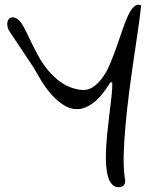

<svg xmlns="http://www.w3.org/2000/svg" viewBox="-20 -794 671 811"><path d="M454.1 -14.6Q438.5 -30.3 432.6 -62.5Q426.8 -94.7 427.2 -135.3Q427.7 -175.8 432.1 -221.2Q436.5 -266.6 441.9 -309.6Q447.3 -352.5 451.2 -388.2Q455.1 -423.8 454.1 -446.3H446.3Q409.2 -385.7 374.5 -359.9Q339.8 -334 308.1 -333Q276.4 -332 248 -350.6Q219.7 -369.1 195.8 -396.5Q171.9 -423.8 152.8 -455.6Q133.8 -487.3 120.1 -511.7L16.6 -667Q10.7 -679.7 10.7 -691.9Q10.7 -704.1 16.1 -711.9Q21.5 -719.7 31.2 -720.7Q41 -721.7 54.7 -712.9Q67.4 -704.1 79.6 -681.2Q91.8 -658.2 106.4 -627.4Q121.1 -596.7 139.2 -562.5Q157.2 -528.3 182.1 -498Q207 -467.8 239.7 -444.8Q272.5 -421.9 316.4 -415Q346.7 -410.2 369.6 -424.3Q392.6 -438.5 411.6 -464.4Q430.7 -490.2 445.3 -525.4Q460 -560.5 472.7 -596.7Q485.4 -632.8 497.1 -667.5Q508.8 -702.1 520.5 -727.5Q532.2 -752.9 545.9 -765.6Q559.6 -778.3 576.2 -771.5Q571.3 -722.7 562 -660.6Q552.7 -598.6 543 -531.7Q533.2 -464.8 524.4 -395.5Q515.6 -326.2 509.8 -260.7Q503.9 -195.3 502.4 -138.2Q501 -81.1 507.8 -38.1Q510.7 -24.4 505.9 -16.1Q501 -7.8 492.2 -4.9Q483.4 -2 473.1 -3.9Q462.9 -5.9 454.1 -14.6Z"/></svg>

Font: Give You Glory
Style: Regular
Weight: 400
Designer: Kimberly Geswein
Foundry: Kimberly Geswein
Version: Version 1.002